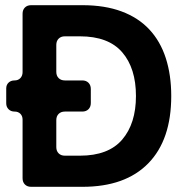

<svg xmlns="http://www.w3.org/2000/svg" viewBox="-20 -720 713 740"><path d="M67 -33V-259Q67 -273 58.5 -281.5Q50 -290 36 -290Q22 -290 13 -299Q4 -308 4 -322V-379Q4 -393 13 -401.5Q22 -410 36 -410Q50 -410 58.5 -419Q67 -428 67 -442V-667Q67 -682 76 -691Q85 -700 100 -700H298Q384 -700 448.5 -676Q513 -652 555.5 -606.5Q598 -561 619 -496Q640 -431 640 -350Q640 -181 551.5 -90.5Q463 0 298 0H100Q85 0 76 -9Q67 -18 67 -33ZM230 -120H288Q398 -120 451 -182Q504 -244 504 -350Q504 -457 451 -518.5Q398 -580 288 -580H230Q215 -580 206 -571Q197 -562 197 -547V-443Q197 -428 206 -419Q215 -410 230 -410H297Q312 -410 321 -401Q330 -392 330 -377V-323Q330 -308 321 -299Q312 -290 297 -290H230Q215 -290 206 -281Q197 -272 197 -257V-153Q197 -138 206 -129Q215 -120 230 -120Z"/></svg>

Font: Higure Gothic Black
Style: Regular
Weight: 900
Designer: Yoshimichi Ohira
Foundry: Positype
Version: Version 1.000